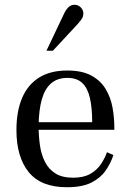

<svg xmlns="http://www.w3.org/2000/svg" viewBox="-20 -775 546 806"><path d="M261 11Q152 11 100.5 -52.5Q49 -116 49 -229Q49 -307 72.5 -363Q96 -419 143.5 -449Q191 -479 262 -479Q325 -479 364 -457.5Q403 -436 424 -400.5Q445 -365 452.5 -323Q460 -281 460 -239V-230H124L125 -262H367Q367 -322 357.5 -363.5Q348 -405 325.5 -426.5Q303 -448 263 -448Q221 -448 194.5 -425Q168 -402 155.5 -357.5Q143 -313 142 -248Q142 -205 147.5 -166Q153 -127 168.5 -96Q184 -65 212.5 -47Q241 -29 287 -29Q330 -29 358 -44.5Q386 -60 403 -85Q420 -110 429 -136L456 -124Q445 -90 423.5 -59Q402 -28 363.5 -8.5Q325 11 261 11ZM175 -562 251 -722Q260 -739 270 -747Q280 -755 293 -755Q308 -755 319 -744Q330 -733 330 -718Q330 -708 325.5 -699.5Q321 -691 306 -674L202 -562Z"/></svg>

Font: Frank Ruhl Libre
Style: Regular
Weight: 400
Designer: Yanek Iontef
Foundry: Fontef
Version: Version 6.004